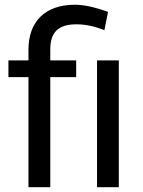

<svg xmlns="http://www.w3.org/2000/svg" viewBox="-20 -780 594 800"><path d="M189.5 0V-458.5H297.4V-528.3H189.5V-574.2C189.5 -644 221.2 -678.7 298.8 -678.7C335.4 -678.7 374.5 -670.4 415 -654.3L430.2 -730.5C374.5 -750.5 328.6 -760.3 292 -760.3C168.9 -760.3 98.6 -690.9 98.6 -573.2V-528.3H15.1V-458.5H98.6V0ZM475.1 -528.3H384.3V0H475.1Z"/></svg>

Font: Shabnam
Style: Regular
Weight: 400
Foundry: DejaVu fonts team - Redesigned by Saber Rastikerdar - Based on Vazir font
Version: Version 5.0.1